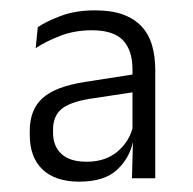

<svg xmlns="http://www.w3.org/2000/svg" viewBox="-20 -666 372 371"><path d="M235 -321.5 237 -397 236 -401V-504V-532Q236 -568.5 217.8 -588Q199.5 -607.5 157.5 -607.5Q124.5 -607.5 97 -597Q69.5 -586.5 49 -573L53 -613.5Q71 -625.5 99 -635.8Q127 -646 164 -646Q195.5 -646 217.5 -638Q239.5 -630 253.5 -615Q267.5 -600 273.8 -578.5Q280 -557 280 -531V-321.5ZM133 -315Q87 -315 62.2 -338.5Q37.5 -362 37.5 -405.5V-413Q37.5 -454 62 -476.2Q86.5 -498.5 143 -507.5L242.5 -523L245.5 -489L153 -475Q114 -468.5 98.2 -454.8Q82.5 -441 82.5 -415.5V-409.5Q82.5 -383.5 98.8 -368.5Q115 -353.5 147.5 -353.5Q184.5 -353.5 208 -374Q231.5 -394.5 237.5 -424L245.5 -392.5H237Q230.5 -360.5 206 -337.8Q181.5 -315 133 -315Z"/></svg>

Font: Anek Bangla Medium Light
Style: Regular
Weight: 300
Version: Version 1.003